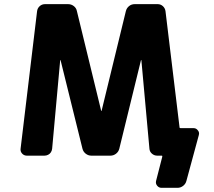

<svg xmlns="http://www.w3.org/2000/svg" viewBox="-20 -775 1040 933"><path d="M764.6 137.7Q752 137.7 743.7 127.4Q735.4 117.2 738.3 104.5L768.6 -13.7Q769.5 -18.6 765.6 -18.6H744.1Q729.5 -18.6 718.3 -28.3Q707 -38.1 706.1 -52.7L667 -482.4Q667 -483.4 666 -483.4Q665 -483.4 665 -482.4L559.6 -51.8Q555.7 -37.1 543.5 -27.8Q531.2 -18.6 516.6 -18.6H423.8Q409.2 -18.6 397 -27.8Q384.8 -37.1 380.9 -51.8L274.4 -482.4Q274.4 -483.4 273.4 -483.4Q272.5 -483.4 272.5 -482.4L233.4 -52.7Q232.4 -43 227.5 -35.2Q222.7 -27.3 213.9 -22.9Q205.1 -18.6 196.3 -18.6H110.4Q96.7 -18.6 87.4 -28.8Q78.1 -39.1 80.1 -52.7L160.2 -720.7Q162.1 -735.4 172.9 -745.1Q183.6 -754.9 199.2 -754.9H310.5Q326.2 -754.9 338.4 -745.6Q350.6 -736.3 353.5 -721.7L471.7 -236.3Q471.7 -235.4 472.2 -235.4Q472.7 -235.4 473.6 -236.3L591.8 -721.7Q595.7 -736.3 607.4 -745.6Q619.1 -754.9 634.8 -754.9H746.1Q760.7 -754.9 771.5 -745.1Q782.2 -735.4 784.2 -720.7L852.5 -156.2Q852.5 -152.3 857.4 -152.3H920.9Q933.6 -152.3 941.4 -141.6Q947.3 -134.8 947.3 -126Q947.3 -123 946.3 -119.1L885.7 104.5Q881.8 119.1 869.6 128.4Q857.4 137.7 842.8 137.7Z"/></svg>

Font: Rounded-L Mgen+ 1m bold
Style: Bold
Weight: 700
Designer: [Source Han Sans]
Ryoko NISHIZUKA  (kana & ideographs); Paul D. Hunt (Latin, Greek & Cyrillic); Wenlong ZHANG  (bopomofo
Version: Version 1.059.20150602